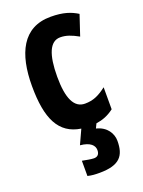

<svg xmlns="http://www.w3.org/2000/svg" viewBox="-150 -626 697 935"><g transform="rotate(-20 198.5 -158.0)"><path d="M334 123C334 85 310 44 256 31L267 8C301 3 330 -8 360 -31V-145C321 -115 291 -101 248 -101C192 -101 165 -158 165 -270C165 -384 190 -446 244 -446C274 -446 301 -436 337 -416L372 -521C338 -542 300 -556 234 -556C89 -556 34 -437 34 -270C34 -99 78 -10 189 7L155 81C208 86 227 108 227 132C227 155 215 164 198 164C184 164 158 159 138 155V234C159 239 176 240 199 240C305 240 334 199 334 123Z"/></g></svg>

Font: Noto Sans Malayalam ExtraCondensed
Style: Bold
Weight: 700
Width: 2
Designer: Jelle Bosma - Monotype Design Team
Foundry: Monotype Imaging Inc.
Version: Version 2.104